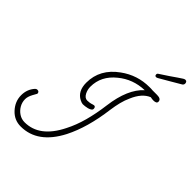

<svg xmlns="http://www.w3.org/2000/svg" viewBox="-247 -953 1136 1136"><g transform="rotate(45 321.0 -384.5)"><path d="M133 58Q79 58 42 18Q4 -23 4 -75Q4 -125 36 -160Q42 -166 49 -166Q66 -166 66 -149Q66 -148 51 -122Q37 -96 37 -75Q37 -49 50 -26.5Q63 -4 84.5 10Q106 24 132 24Q256 24 331 -127Q359 -181 377 -247Q395 -313 405 -391Q425 -545 500 -613Q405 -610 335 -552Q258 -490 258 -400Q258 -376 269 -354Q282 -329 303 -329Q311 -329 321.5 -330.5Q332 -332 343 -336Q349 -338 352 -338Q365 -338 365 -320Q365 -308 338 -300Q316 -295 300 -295Q291 -295 275 -303Q224 -329 224 -400Q224 -514 326 -587Q407 -646 507 -646Q514 -646 520.5 -646Q527 -646 534 -645H572Q606 -645 606 -622Q606 -606 579 -606Q569 -606 555 -609Q503 -588 472 -515Q459 -487 451 -455Q443 -423 438 -387Q427 -302 407 -231.5Q387 -161 358 -104Q274 58 133 58ZM493 -715Q482 -715 482 -728Q482 -735 491 -740Q518 -757 545.5 -776Q573 -795 586 -804Q606 -818 614 -822.5Q622 -827 627 -827Q635 -827 638.5 -821.5Q642 -816 642 -810Q642 -798 630 -792Q600 -775 567 -755Q534 -735 505 -719Q498 -715 493 -715Z"/></g></svg>

Font: Send Flowers
Style: Regular
Weight: 400
Designer: Robert E. Leuschke
Foundry: Robert E. Leuschke
Version: Version 1.010; ttfautohint (v1.8.4.7-5d5b)